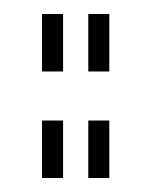

<svg xmlns="http://www.w3.org/2000/svg" viewBox="-20 -254 216 274"><path d="M106 -152V-234H136V-152ZM40 -152V-234H70V-152ZM106 0V-82H136V0ZM40 0V-82H70V0Z"/></svg>

Font: Zen Tokyo Zoo
Style: Regular
Weight: 400
Designer: Yoshimichi Ohira
Foundry: A-1 Corp ZenFonts
Version: Version 1.002; ttfautohint (v1.8.3)